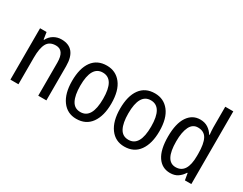

<svg xmlns="http://www.w3.org/2000/svg" viewBox="-84 -1244 2201 1738"><g transform="rotate(30 1017.0 -375.0)"><path d="M155 -464H150L139 -537H71V0H155V-279Q155 -377 181.5 -425.5Q208 -474 275 -474Q362 -474 362 -346V0H447V-357Q447 -547 291 -547Q248 -547 211.5 -525.5Q175 -504 155 -464Z M766 -547Q666 -547 613 -474.5Q560 -402 560 -269Q560 -139 614.5 -64.5Q669 10 763 10Q864 10 917.5 -65Q971 -140 971 -269Q971 -404 915 -475.5Q859 -547 766 -547ZM765 -474Q885 -474 885 -269Q885 -62 765 -62Q703 -62 674.5 -116Q646 -170 646 -269Q646 -474 765 -474Z M1268 -547Q1168 -547 1115 -474.5Q1062 -402 1062 -269Q1062 -139 1116.5 -64.5Q1171 10 1265 10Q1366 10 1419.5 -65Q1473 -140 1473 -269Q1473 -404 1417 -475.5Q1361 -547 1268 -547ZM1267 -474Q1387 -474 1387 -269Q1387 -62 1267 -62Q1205 -62 1176.5 -116Q1148 -170 1148 -269Q1148 -474 1267 -474Z M1650 -267Q1650 -364 1677 -419Q1704 -474 1759 -474Q1825 -474 1852 -423Q1879 -372 1879 -270V-247Q1879 -61 1761 -61Q1650 -61 1650 -267ZM1878 -70H1883L1895 0H1962V-760H1878V-544Q1878 -529 1879.5 -507Q1881 -485 1883 -468H1878Q1857 -503 1823 -525Q1789 -547 1742 -547Q1660 -547 1612 -475.5Q1564 -404 1564 -268Q1564 -131 1611.5 -60.5Q1659 10 1743 10Q1791 10 1823.5 -12Q1856 -34 1878 -70Z"/></g></svg>

Font: Noto Sans Display SemiCondensed
Style: Regular
Weight: 400
Width: 4
Designer: Monotype Design team
Foundry: Monotype Imaging Inc.
Version: 1.000